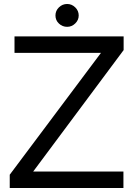

<svg xmlns="http://www.w3.org/2000/svg" viewBox="-20 -946 674 966"><path d="M601 0H29V-67L488 -680H53V-763H602V-694L147 -83H601ZM259 -868Q259 -892 276.5 -909Q294 -926 318 -926Q341 -926 358.5 -909Q376 -892 376 -868Q376 -845 358.5 -828Q341 -811 318 -811Q294 -811 276.5 -827.5Q259 -844 259 -868Z"/></svg>

Font: Open Sauce One
Style: Regular
Weight: 400
Designer: Alfredo Marco Pradil
Foundry: Creative Sauce Fz LLC
Version: Version 1.477